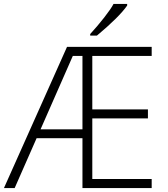

<svg xmlns="http://www.w3.org/2000/svg" viewBox="-21 -951 848 971"><path d="M396 -296.9V-668H347.2L184.1 -296.9ZM746.1 0H396V-252H164.1L53.2 0H-1L317.9 -713.9H746.1V-668H445.8V-397.9H727.1V-352.1H445.8V-45.9H746.1ZM435.1 -771V-778.8Q470.7 -817.4 505.9 -862.3Q541 -907.2 553.2 -931.2H622.1V-922.9Q582.5 -865.7 469.2 -771Z"/></svg>

Font: OpenSans-Light
Style: Regular
Weight: 300
Foundry: Ascender Corporation
Version: Version 1.10